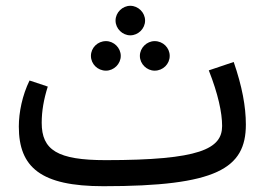

<svg xmlns="http://www.w3.org/2000/svg" viewBox="-20 -629 924 663"><path d="M45 -192C45 -51 121 14 337 14C728 14 829 -47 829 -199C829 -261 816 -331 787 -415L701 -386C733 -305 747 -240 747 -194C747 -115 670 -76 345 -76C178 -76 124 -111 124 -205C124 -245 131 -286 145 -330L82 -351C57 -300 45 -241 45 -192ZM346 -385C373 -385 397 -408 397 -436C397 -464 373 -487 346 -487C317 -487 294 -464 294 -436C294 -408 317 -385 346 -385ZM514 -385C543 -385 566 -408 566 -436C566 -464 543 -487 514 -487C487 -487 463 -464 463 -436C463 -408 487 -385 514 -385ZM379 -558C379 -530 403 -507 430 -507C457 -507 481 -530 481 -558C481 -586 457 -609 430 -609C403 -609 379 -586 379 -558Z"/></svg>

Font: FiraGO Unicode
Style: Regular
Weight: 400
Designer: bBox Type
Foundry: bBox Type GmbH
Version: Version 1.001;PS 001.001;hotconv 1.0.88;makeotf.lib2.5.64775